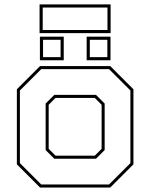

<svg xmlns="http://www.w3.org/2000/svg" viewBox="-20 -834 668 854"><path d="M158 0 55 -103V-437L158 -540H470.5L573.5 -437V-103L470.5 0ZM163.5 -13.5H465L560 -108.5V-431.5L465 -526.5H163.5L68.5 -431.5V-108.5ZM221.5 -128 183 -166.5V-373.5L221.5 -412H407L445.5 -373.5V-166.5L407 -128ZM227 -141.5H401.5L432 -172V-368L401.5 -398.5H227L196.5 -368V-172ZM365.5 -566V-671H471.5V-566ZM157.5 -566V-671H263.5V-566ZM171.5 -580H249.5V-657H171.5ZM379.5 -580H457.5V-657H379.5ZM156 -686.5V-814.5H472V-686.5ZM170 -700.5H458V-800.5H170Z"/></svg>

Font: Tourney Thin Thin
Style: Regular
Weight: 250
Version: Version 1.015